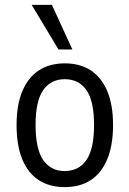

<svg xmlns="http://www.w3.org/2000/svg" viewBox="-20 -759 531 788"><path d="M246 9Q184 9 139.5 -19.5Q95 -48 71.5 -105Q48 -162 48 -246Q48 -329 72 -385.5Q96 -442 140 -470.5Q184 -499 246 -499Q308 -499 352 -470.5Q396 -442 420 -385.5Q444 -329 444 -246Q444 -162 420 -105Q396 -48 352 -19.5Q308 9 246 9ZM245 -57Q303 -57 334.5 -102Q366 -147 366 -246Q366 -345 334.5 -389.5Q303 -434 246 -434Q189 -434 157.5 -389.5Q126 -345 126 -246Q126 -147 157.5 -102Q189 -57 245 -57ZM220 -556 110 -739H193L277 -556Z"/></svg>

Font: Nunito Sans 10pt Condensed
Style: Regular
Weight: 400
Width: 3
Designer: Vernon Adams
Foundry: Vernon Adams
Version: Version 3.101;gftools[0.9.27]